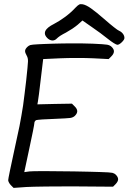

<svg xmlns="http://www.w3.org/2000/svg" viewBox="-20 -918 628 938"><path d="M507.8 -727.5Q493.2 -739.3 469.7 -756.8Q446.3 -773.9 427.7 -786.6Q412.6 -796.9 382.8 -817.9Q375 -811 359.9 -797.4Q350.1 -789.1 333.5 -777.8Q316.4 -766.6 302.2 -758.8Q287.6 -751.5 274.4 -743.2Q261.7 -734.4 257.8 -730Q248 -719.7 235.4 -720.2Q233.4 -720.2 231.9 -720.7Q231 -720.7 230 -721.2Q220.2 -723.1 210.9 -732.4Q199.2 -744.1 199.2 -755.9Q199.2 -761.2 201.7 -767.1Q210 -784.2 244.1 -801.3Q269.5 -814.5 298.8 -835.9Q328.1 -857.9 348.1 -879.9Q360.8 -893.1 367.2 -896Q373 -898.9 384.3 -897Q401.4 -893.6 424.8 -877Q448.2 -860.8 494.6 -820.3Q516.1 -801.3 536.1 -785.6Q555.7 -770 562 -767.6Q573.2 -762.7 580.6 -752.9Q587.9 -743.2 587.9 -732.4Q587.9 -724.1 574.7 -711.4Q562 -699.2 553.2 -699.2Q549.3 -699.2 535.6 -707.5Q522.5 -715.8 507.8 -727.5ZM33.2 -13.2Q27.8 -18.6 23.9 -25.9Q20 -33.2 20 -37.6Q20 -42.5 28.3 -83Q36.6 -123 47.9 -174.8Q64.9 -250.5 75.2 -301.8Q85 -352.5 92.8 -402.8Q96.7 -430.2 100.1 -459.5Q104 -488.8 107.9 -524.4Q116.2 -600.6 116.7 -617.7Q117.2 -634.8 110.8 -645.5Q102.1 -660.6 102.5 -669.4Q103 -678.7 113.8 -689Q119.6 -694.8 127.9 -697.8Q136.2 -700.2 166 -701.7Q178.2 -702.6 196.3 -703.1Q214.4 -703.6 238.8 -704.6Q285.6 -706.1 342.8 -706.1Q342.8 -706.1 374 -706.1Q409.7 -705.6 433.1 -704.6Q489.3 -702.1 502.9 -699.7Q517.1 -697.3 525.4 -689Q537.1 -677.7 536.6 -666.5Q536.1 -654.8 523.9 -642.6Q523.9 -642.6 510.7 -629.4Q485.4 -630.9 434.6 -633.3Q403.3 -634.8 356.4 -634.8Q309.6 -634.8 274.9 -633.3Q247.1 -631.8 190.9 -629.4Q187 -597.2 179.2 -531.7Q174.8 -491.2 170.4 -458.5Q166 -426.3 165 -420.9Q164.6 -416.5 162.6 -408.2Q190.9 -408.7 247.1 -410.2Q275.4 -410.6 331.5 -411.6Q331.5 -411.6 344.7 -398.4Q356.9 -386.7 357.4 -375Q357.4 -363.8 346.2 -352.5Q337.9 -344.2 323.7 -341.8Q309.1 -339.8 250 -337.4Q214.8 -336.4 187.5 -334.5Q160.2 -332.5 156.7 -331.1Q153.3 -329.6 150.4 -325.2Q147.9 -321.3 147.9 -316.9Q147.9 -312 140.6 -275.4Q133.3 -238.8 123 -191.4Q115.2 -153.3 98.6 -77.1Q107.4 -78.1 124.5 -80.6Q134.8 -82 198.7 -82Q262.7 -82 341.8 -80.6Q384.8 -79.6 415.5 -79.1Q446.8 -78.1 468.3 -77.6Q518.1 -76.2 528.8 -73.7Q539.6 -70.8 545.4 -64.9Q557.1 -53.2 557.1 -42Q556.6 -30.8 544.9 -18.6Q540.5 -14.6 532.2 -5.9Q472.2 -6.3 351.6 -7.3Q326.7 -7.3 302.2 -7.3Q253.4 -7.3 205.6 -6.8Q134.3 -5.9 108.4 -4.4Q87.9 -2.9 46.4 0Q46.4 0 33.2 -13.2Z"/></svg>

Font: Casuwalt
Style: Regular
Weight: 400
Designer: Walter E Stewart
Version: 0.1